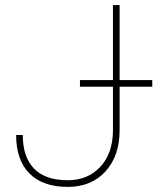

<svg xmlns="http://www.w3.org/2000/svg" viewBox="-20 -731 643 761"><path d="M427.7 -710.9H454.1V-215.8Q454.1 -112.8 397.9 -51.5Q341.8 9.8 249 9.8Q149.4 9.8 96.7 -43.5Q43.9 -96.7 43.9 -195.8H70.3Q70.3 -108.9 115 -62.7Q159.7 -16.6 249 -16.6Q327.1 -16.6 376.7 -68.8Q426.3 -121.1 427.7 -210.9ZM583.5 -387.2H296.9V-413.6H583.5Z"/></svg>

Font: Roboto Thin
Style: Regular
Weight: 250
Designer: Google
Version: Version 2.134; 2016